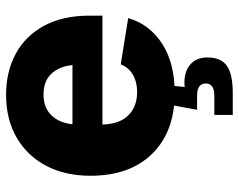

<svg xmlns="http://www.w3.org/2000/svg" viewBox="-98 -495 797 641"><g transform="rotate(-90 300.5 -174.5)"><path d="M310.5 10.3Q181.6 10.3 107.9 -64.7Q34.2 -139.6 34.2 -271Q34.2 -355.5 67.4 -418.7Q100.6 -481.9 161.4 -517.3Q222.2 -552.7 304.2 -552.7Q381.8 -552.7 441.4 -520.5Q501 -488.3 534.9 -426Q568.8 -363.8 568.8 -273.9V-231H205.1Q207 -172.9 236.6 -144Q266.1 -115.2 313.5 -115.2Q347.2 -115.2 371.6 -129.4Q396 -143.6 406.2 -169.9L560.5 -145Q540 -73.7 475.1 -31.7Q410.2 10.3 310.5 10.3ZM206.1 -331.1H403.8Q398.9 -376.5 374.3 -402.1Q349.6 -427.7 305.7 -427.7Q261.7 -427.7 236.3 -401.6Q210.9 -375.5 206.1 -331.1ZM237.3 204.1V142.6H301.3Q342.3 142.6 342.3 113.8Q342.3 85 301.3 85H254.4L273.9 -20.5H335V0L330.6 43.5Q376 39.1 402.6 59.8Q429.2 80.6 429.2 118.7Q429.2 165 401.1 184.6Q373 204.1 310.5 204.1Z"/></g></svg>

Font: Inter Extra Bold
Style: Regular
Weight: 800
Designer: Rasmus Andersson
Foundry: rsms
Version: Version 4.000;git-3c8e0fc